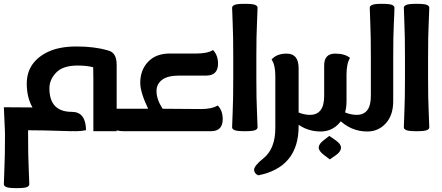

<svg xmlns="http://www.w3.org/2000/svg" viewBox="-20 -682 2300 998"><path d="M126 -4.9V20.5Q126 131.8 129.2 193.4Q132.3 254.9 132.3 275.4Q132.3 285.2 119.4 290.5Q106.4 295.9 65.9 295.9Q26.4 295.9 13.2 290.5Q0 285.2 0 275.4Q0 254.9 2.9 193.4Q5.9 131.8 5.9 20.5L5.4 -4.9L0 -124.5L148.9 -123.5Q119.1 -175.3 119.1 -247.6Q119.1 -306.2 149.4 -348.4Q179.7 -390.6 236.3 -415.5Q293 -440.4 378.9 -440.4Q468.8 -440.4 538.6 -420.9L538.1 -420.4Q586.4 -412.1 586.4 -345.2V0H465.3V-271.5L464.4 -330.6Q464.4 -331.5 463.9 -332.5Q432.1 -341.3 382.3 -341.3Q307.6 -341.3 272.2 -304.9Q236.8 -268.6 236.8 -222.7Q236.8 -100.6 353.5 -100.6Q425.8 -100.6 427.2 -5.4Q402.3 0 374.5 0Q365.2 0 355.5 -0.5Q353.5 0 351.1 0Q330.6 0 268.6 -2.4Q214.8 -4.4 126 -4.9Z M623.5 0Q543.9 0 543.9 -62.5V-116.7H750Q709 -202.6 709 -251Q709 -317.9 749.8 -360.8Q790.5 -403.8 862.8 -403.8H1002.4Q1027.3 -403.8 1049.3 -408Q1071.3 -412.1 1087.4 -421.9Q1113.3 -394.5 1113.3 -351.6Q1113.3 -289.1 1051.8 -289.1H910.6Q851.6 -289.1 822.5 -267.1Q793.5 -245.1 793.5 -208.5Q793.5 -165.5 825.2 -116.7L1026.9 -115.2Q1051.8 -115.2 1073.7 -119.6Q1095.7 -124 1111.8 -133.8Q1137.7 -106.9 1137.7 -62.5Q1137.7 0 1076.2 0Z M1318.8 -20.5Q1318.8 -10.7 1305.9 -5.4Q1293 0 1252.4 0Q1212.9 0 1199.7 -5.4Q1186.5 -10.7 1186.5 -20.5Q1186.5 -41 1189.5 -102.5Q1192.4 -164.1 1192.4 -275.4V-386.7Q1192.4 -498 1189.5 -559.6Q1186.5 -621.1 1186.5 -641.6Q1186.5 -651.4 1199.7 -656.7Q1212.9 -662.1 1252.4 -662.1Q1293 -662.1 1305.9 -656.7Q1318.8 -651.4 1318.8 -641.6Q1318.8 -621.1 1315.7 -559.6Q1312.5 -498 1312.5 -386.7V-275.4Q1312.5 -164.1 1315.7 -102.5Q1318.8 -41 1318.8 -20.5Z M1322.3 229.5Q1300.8 219.2 1300.8 200.7Q1300.8 179.7 1349.1 141.1Q1411.1 91.3 1411.1 -16.1V-287.6Q1411.1 -344.7 1391.6 -372.6Q1418 -403.3 1470.2 -403.3Q1532.2 -403.3 1532.2 -327.1V-25.9Q1532.2 187.5 1322.3 229.5Z M1694.3 146.5 1662.6 122.6Q1636.7 102.5 1636.7 85Q1636.7 66.4 1663.1 46.4L1691.9 24.4L1725.6 47.9Q1752.4 66.9 1752.4 85Q1752.4 106 1726.6 124ZM1496.1 -113.3Q1548.8 -85 1591.3 -85Q1627.4 -85 1646.2 -109.1Q1665 -133.3 1665 -183.1V-341.8Q1665 -403.3 1722.2 -403.3Q1772.9 -403.3 1799.3 -380.9Q1789.6 -364.7 1785.4 -342.8Q1781.2 -320.8 1781.2 -295.9V-156.2Q1781.2 -83.5 1742.7 -41Q1704.1 1.5 1646 1.5Q1560.1 1.5 1496.1 -63.5Z M1907.7 -386.7Q1907.7 -498 1904.8 -559.6Q1901.9 -621.1 1901.9 -641.6Q1901.9 -651.4 1915 -656.7Q1928.2 -662.1 1963.9 -662.1Q2004.4 -662.1 2017.3 -656.7Q2030.3 -651.4 2030.3 -641.6Q2030.3 -621.1 2027.1 -559.6Q2023.9 -498 2023.9 -386.7V-156.2Q2023.9 -83.5 1985.4 -41Q1946.8 1.5 1888.7 1.5Q1802.7 1.5 1738.8 -63.5V-113.3Q1791.5 -85 1834 -85Q1870.1 -85 1888.9 -109.1Q1907.7 -133.3 1907.7 -183.1Z M2211.4 -20.5Q2211.4 -10.7 2198.5 -5.4Q2185.5 0 2145 0Q2105.5 0 2092.3 -5.4Q2079.1 -10.7 2079.1 -20.5Q2079.1 -41 2082 -102.5Q2085 -164.1 2085 -275.4V-386.7Q2085 -498 2082 -559.6Q2079.1 -621.1 2079.1 -641.6Q2079.1 -651.4 2092.3 -656.7Q2105.5 -662.1 2145 -662.1Q2185.5 -662.1 2198.5 -656.7Q2211.4 -651.4 2211.4 -641.6Q2211.4 -621.1 2208.3 -559.6Q2205.1 -498 2205.1 -386.7V-275.4Q2205.1 -164.1 2208.3 -102.5Q2211.4 -41 2211.4 -20.5Z"/></svg>

Font: ALMAS
Style: Bold
Weight: 700
Designer: ALMAS Font/ by Husham Jawad Kadhim, derived from the Bainsely font by/ Paul James MIller
Foundry: High-Logic / Made with FontCreator
Version: Version 1.411;September 19, 2021;FontCreator 14.0.0.2814 32-